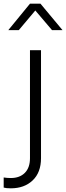

<svg xmlns="http://www.w3.org/2000/svg" viewBox="-80 -804 360 1044"><path d="M-60 216V161Q-42 164 -21 164Q27 164 55 136Q83 108 83 56V-531H143V56Q143 134 97.5 177Q52 220 -21 220Q-47 220 -60 216ZM83 -784H140L260 -640H203L112 -747L22 -640H-35Z"/></svg>

Font: Evergrow Sans
Style: Light
Weight: 300
Foundry: 10Web
Version: Version 1.000